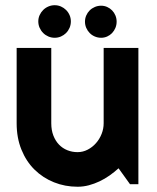

<svg xmlns="http://www.w3.org/2000/svg" viewBox="-20 -707 602 737"><path d="M435.1 -61Q418.9 -46.4 400.6 -33.4Q382.3 -20.5 362.3 -11Q342.3 -1.5 321 4.2Q299.8 9.8 277.8 9.8Q229.5 9.8 187 -7.3Q144.5 -24.4 112.5 -55.9Q80.6 -87.4 62.3 -132.6Q43.9 -177.7 43.9 -233.9V-522.9H176.8V-233.9Q176.8 -207.5 184.8 -186.8Q192.9 -166 206.5 -151.9Q220.2 -137.7 238.5 -130.4Q256.8 -123 277.8 -123Q298.3 -123 316.7 -132.6Q335 -142.1 348.6 -157.7Q362.3 -173.3 370.1 -193.1Q377.9 -212.9 377.9 -233.9V-522.9H511.2V0H479ZM427.7 -624Q427.7 -611.3 423.1 -600.1Q418.5 -588.9 410.4 -580.3Q402.3 -571.8 391.4 -566.9Q380.4 -562 368.2 -562Q355.5 -562 344 -566.9Q332.5 -571.8 324.2 -580.3Q315.9 -588.9 311 -600.1Q306.2 -611.3 306.2 -624Q306.2 -636.2 311 -647.5Q315.9 -658.7 324.2 -667Q332.5 -675.3 344 -680.2Q355.5 -685.1 368.2 -685.1Q380.4 -685.1 391.4 -680.2Q402.3 -675.3 410.4 -667Q418.5 -658.7 423.1 -647.5Q427.7 -636.2 427.7 -624ZM252 -625Q252 -611.8 247.1 -600.3Q242.2 -588.9 233.6 -580.3Q225.1 -571.8 213.9 -566.9Q202.6 -562 189.9 -562Q177.2 -562 165.8 -566.9Q154.3 -571.8 145.8 -580.3Q137.2 -588.9 132.1 -600.3Q127 -611.8 127 -625Q127 -637.7 132.1 -648.9Q137.2 -660.2 145.8 -668.7Q154.3 -677.2 165.8 -682.1Q177.2 -687 189.9 -687Q202.6 -687 213.9 -682.1Q225.1 -677.2 233.6 -668.7Q242.2 -660.2 247.1 -648.9Q252 -637.7 252 -625Z"/></svg>

Font: Righteous
Style: Regular
Weight: 400
Version: Version 1.000